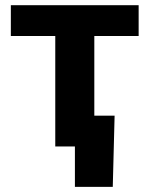

<svg xmlns="http://www.w3.org/2000/svg" viewBox="-20 -566 578 742"><path d="M193.6 0V-426.8H21.9V-545.9H515.8V-426.8H344.5V0ZM269.5 156.2V0H227V-119.1H422.9L415.8 156.2Z"/></svg>

Font: GitLab Sans
Style: Regular
Weight: 400
Designer: Rasmus Andersson
Foundry: Modifications by GitLab B.V., manufactured by rsms
Version: Version 4.000;git-c8fb6b7